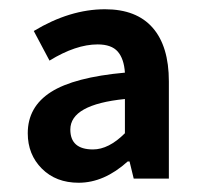

<svg xmlns="http://www.w3.org/2000/svg" viewBox="-20 -807 436 415"><path d="M40 -519Q40 -576 90 -608Q140 -640 250 -650Q248 -680 234.5 -695.5Q221 -711 191 -711Q144 -711 87 -676L53 -740Q131 -787 207 -787Q275 -787 310 -747Q345 -707 345 -631V-421H269L260 -458H256Q205 -412 150 -412Q101 -412 70.5 -442.5Q40 -473 40 -519ZM250 -519V-593Q132 -581 132 -527Q132 -484 181 -484Q215 -484 250 -519Z"/></svg>

Font: Nebula Sans Semibold
Style: Regular
Weight: 600
Designer: Paul D. Hunt for Adobe (as Source Sans)
Foundry: Nebula Entertainment & Broadcasting LLC
Version: Version 1.010